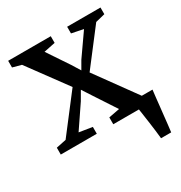

<svg xmlns="http://www.w3.org/2000/svg" viewBox="-169 -659 906 960"><g transform="rotate(-30 284.0 -179.0)"><path d="M483.5 180Q481.5 159.5 478.5 135Q475.5 110.5 472 85.5Q468.5 60.5 465.2 38Q462 15.5 459.5 -1L421 -52H568Q565.5 -32 563 -8.8Q560.5 14.5 557.8 40Q555 65.5 552.2 90.5Q549.5 115.5 547 138.5Q544.5 161.5 542 180ZM66 -51.5 228.5 -263 65 -485.5 15 -499V-537.5H261V-499L195 -485.5L278 -361.5L308 -313L334.5 -359L423 -485.5L355.5 -499V-537.5H548V-499L493.5 -485.5L338.5 -283.5L507 -51L560.5 -39.5V0H311.5V-39.5L374.5 -51.5L291.5 -178L257.5 -230.5L228.5 -180.5L141 -51.5L216.5 -39.5V0H8.5V-39.5Z"/></g></svg>

Font: Merriweather 60pt Medium
Style: Regular
Weight: 500
Version: Version 2.100